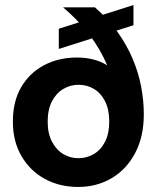

<svg xmlns="http://www.w3.org/2000/svg" viewBox="-20 -729 621 761"><path d="M290 12Q216 12 157.5 -20Q99 -52 65 -110.5Q31 -169 31 -247Q31 -327 64 -383.5Q97 -440 154.5 -470.5Q212 -501 285 -501Q319 -501 349 -493.5Q379 -486 405 -470Q391 -503 372.5 -534.5Q354 -566 331.5 -595Q309 -624 283.5 -650Q258 -676 230 -700H356Q409 -654 446 -602Q483 -550 506 -495.5Q529 -441 539.5 -385.5Q550 -330 550 -276Q550 -187 515.5 -122Q481 -57 422 -22.5Q363 12 290 12ZM291 -102Q324 -102 352 -118.5Q380 -135 396.5 -167.5Q413 -200 413 -247Q413 -295 396.5 -327.5Q380 -360 352.5 -376.5Q325 -393 291 -393Q259 -393 231 -376.5Q203 -360 186 -327.5Q169 -295 169 -247Q169 -200 186 -167.5Q203 -135 230.5 -118.5Q258 -102 291 -102ZM213 -535V-615L509 -709V-629Z"/></svg>

Font: DM Sans 36pt
Style: Bold
Weight: 700
Version: Version 4.004;gftools[0.9.30]